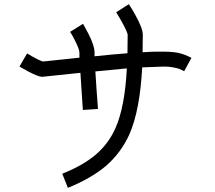

<svg xmlns="http://www.w3.org/2000/svg" viewBox="-20 -827 1040 929"><path d="M185.5 -455.1Q166 -455.1 116.2 -481.4Q94.7 -493.2 74.2 -504.9L92.8 -537.1L111.3 -568.4Q165 -536.1 187.5 -529.3Q286.1 -540 364.3 -547.9Q364.3 -565.4 364.3 -573.2Q364.3 -587.9 342.8 -630.9Q331.1 -654.3 319.3 -672.9L381.8 -711.9Q394.5 -689.5 408.2 -663.1Q437.5 -605.5 437.5 -573.2Q437.5 -567.4 437.5 -554.7Q530.3 -564.5 596.7 -569.3Q597.7 -609.4 597.7 -659.2Q595.7 -673.8 570.3 -719.7Q555.7 -746.1 542 -767.6L603.5 -806.6Q620.1 -782.2 635.7 -752.9Q670.9 -689.5 670.9 -659.2Q670.9 -613.3 669.9 -574.2Q711.9 -577.1 744.1 -577.1Q809.6 -578.1 841.8 -571.3Q874 -564.5 906.2 -546.9L871.1 -482.4Q856.4 -490.2 847.7 -493.7Q838.9 -497.1 814.9 -501.5Q791 -505.9 759.3 -504.4Q727.5 -502.9 668 -501Q657.2 -293.9 606.4 -177.7Q566.4 -88.9 494.1 -25.4Q422.9 35.2 308.6 82L281.2 13.7Q383.8 -27.3 444.8 -80.1Q505.9 -132.8 539.1 -208Q584 -309.6 593.8 -496.1Q529.3 -490.2 441.4 -481.4Q446.3 -400.4 454.1 -299.8L380.9 -294.9Q374 -395.5 369.1 -474.6Q290 -466.8 191.4 -456.1Q188.5 -455.1 185.5 -455.1Z"/></svg>

Font: irohakakuC Regular
Style: Regular
Weight: 400
Designer: [Source Han Sans]
Ryoko NISHIZUKA Ë•øÂ°öÊ∂ºÂ≠ê (kana & ideographs); Paul D. Hunt (Latin, Greek & Cyrillic); Wenlong ZHAN
Version: Version 1.001.20160904